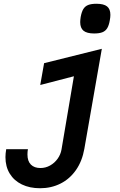

<svg xmlns="http://www.w3.org/2000/svg" viewBox="-20 -817 640 1021"><path d="M126 4.5Q126 40 144.2 58.2Q162.5 76.5 195 76.5Q222.5 76.5 246.5 63Q270.5 49.5 286.5 27Q302.5 4.5 307 -21.5L373 -411.5L194 -365L214.5 -481L521.5 -557.5L428.5 -25.5Q417 40 384 87.2Q351 134.5 301.8 159.2Q252.5 184 193 184Q138 184 96.2 163.8Q54.5 143.5 31.8 106.2Q9 69 9 18.5Q9 -0.5 13 -23.5H128.5Q126 -11 126 4.5ZM406.5 -699.5Q406.5 -710 409 -726.5Q414 -754 423.2 -769Q432.5 -784 449 -790.5Q465.5 -797 493 -797Q531.5 -797 549.2 -783Q567 -769 567 -738Q567 -725.5 564 -709.5Q559.5 -682.5 550.2 -667.2Q541 -652 524.5 -645.5Q508 -639 480.5 -639Q442 -639 424.2 -653.5Q406.5 -668 406.5 -699.5Z"/></svg>

Font: JuliaMono BoldItalic
Style: Regular
Weight: 700
Italic angle: -9°
Monospace: yes
Designer: cormullion
Foundry: corm
Version: Version 0.049; ttfautohint (v1.8.4)